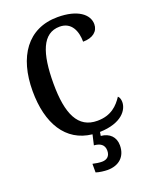

<svg xmlns="http://www.w3.org/2000/svg" viewBox="-173 -817 913 1151"><g transform="rotate(-20 283.0 -242.0)"><path d="M309 240C383 240 429 197 429 126C429 73 395 39 340 34L344 10C484 6 531 -63 531 -113C531 -129 526 -145 517 -152C486 -105 442 -58 353 -58C230 -58 181 -163 181 -358C181 -551 222 -666 332 -666C409 -666 434 -598 434 -533C497 -533 533 -564 533 -609C533 -672 467 -724 340 -724C148 -724 48 -576 48 -358C48 -151 132 -10 297 8L282 73C320 76 347 91 347 130C347 164 327 182 295 182C279 182 256 179 236 174V229C256 236 290 240 309 240Z"/></g></svg>

Font: Noto Serif Sinhala Condensed SemiBold
Style: Regular
Weight: 600
Width: 3
Designer: Jelle Bosma - Monotype Design Team
Foundry: Monotype Imaging Inc.
Version: Version 2.007